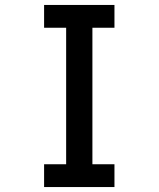

<svg xmlns="http://www.w3.org/2000/svg" viewBox="-20 -755 640 775"><path d="M158 0V-92H247V-643H158V-735H442V-643H353V-92H442V0Z"/></svg>

Font: Zed Mono Semibold Extended
Style: Regular
Weight: 600
Width: 7
Monospace: yes
Designer: Belleve Invis
Foundry: Belleve Invis
Version: Version 1.0.0; ttfautohint (v1.8.4)